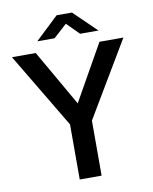

<svg xmlns="http://www.w3.org/2000/svg" viewBox="-97 -978 834 1050"><g transform="rotate(-10 320.0 -453.0)"><path d="M259.5 0V-306L10.5 -723H142.5L321 -412L496.5 -723H629.5L381 -305.5V0ZM162 -784.5 291 -906.5H376L502 -784.5H400L332.5 -852L258 -784.5Z"/></g></svg>

Font: Public Sans Thin SemiBold
Style: Regular
Weight: 600
Version: Version 2.001